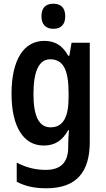

<svg xmlns="http://www.w3.org/2000/svg" viewBox="-20 -773 568 1033"><path d="M267 -753C226 -753 203 -731 203 -685C203 -640 228 -618 267 -618C307 -618 331 -640 331 -685C331 -731 308 -753 267 -753ZM218 -553C108 -553 42 -451 42 -269C42 -90 107 10 215 10C276 10 316 -17 347 -73H351C349 -48 347 -16 347 4V18C347 104 304 141 226 141C172 141 122 129 70 102V205C116 229 166 240 229 240C392 240 463 152 463 -9V-543H365L353 -473H347C316 -529 275 -553 218 -553ZM250 -454C319 -454 349 -399 349 -274V-249C349 -140 318 -88 252 -88C191 -88 160 -145 160 -267C160 -390 190 -454 250 -454Z"/></svg>

Font: Noto Sans Lao UI Cond SemBd
Style: Regular
Weight: 600
Width: 3
Designer: Monotype Design Team
Foundry: Monotype Imaging Inc.
Version: Version 2.000